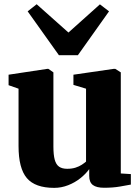

<svg xmlns="http://www.w3.org/2000/svg" viewBox="-20 -876 662 906"><path d="M471 10Q435.5 10 418.2 -3Q401 -16 401 -46V-78Q385 -55.5 359.2 -35Q333.5 -14.5 301.5 -2Q269.5 10.5 236 10.5Q146 10.5 106.8 -35.5Q67.5 -81.5 67.5 -187V-457.5L20.5 -474V-523.5L202.5 -551H208.5L232 -534.5V-184.5Q232 -145.5 238.2 -122.5Q244.5 -99.5 258.8 -89.5Q273 -79.5 297 -79.5Q319.5 -79.5 336.5 -85Q353.5 -90.5 365.8 -98.5Q378 -106.5 386 -113.5V-457.5L326.5 -475.5V-523.5L516 -551H524L550 -534.5V-57.5L597.5 -54.5V-5Q579 -1.5 546.2 4.2Q513.5 10 471 10ZM258 -615.5 110.5 -822.5 153 -856 303 -722.5 451.5 -855.5 494.5 -822.5 347.5 -615.5Z"/></svg>

Font: Merriweather 60pt Black
Style: Regular
Weight: 900
Version: Version 2.100